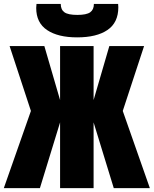

<svg xmlns="http://www.w3.org/2000/svg" viewBox="-30 -970 793 990"><path d="M279.8 0V-338.9L175.8 0H-10.3L129.4 -397.9L19.5 -732.4H198.7L279.8 -454.1V-732.4H452.6V-454.1L533.7 -732.4H712.9L603 -397.9L742.7 0H556.6L452.6 -338.9V0ZM367.7 -777.3Q269 -777.3 212.9 -814.9Q156.7 -852.5 156.7 -929.2Q156.7 -939.5 158.2 -949.7H283.2Q283.2 -920.4 302.2 -906.7Q321.3 -893.1 368.7 -893.1Q416 -893.1 435.1 -906.7Q454.1 -920.4 454.1 -949.7H579.1Q580.1 -937 580.1 -932.6Q580.1 -853.5 524.2 -815.4Q468.3 -777.3 367.7 -777.3Z"/></svg>

Font: Anton
Style: Regular
Weight: 400
Designer: Vernon Adams, Tural Alisoy
Foundry: Vernon Adams
Version: Version 2.300